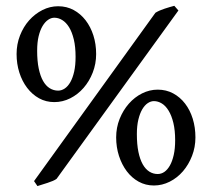

<svg xmlns="http://www.w3.org/2000/svg" viewBox="-20 -624 730 661"><path d="M583 -141.1Q583 -175.3 576.9 -200.7Q570.8 -226.1 560.5 -242.9Q550.3 -259.8 537.1 -267.8Q523.9 -275.9 509.8 -275.9Q499 -275.9 488.5 -268.8Q478 -261.7 469.7 -247.6Q461.4 -233.4 456.3 -212.2Q451.2 -190.9 451.2 -162.1Q451.2 -127 456.5 -101.1Q461.9 -75.2 471.4 -58.3Q481 -41.5 494.1 -33.2Q507.3 -24.9 522.9 -24.9Q535.2 -24.9 545.9 -32.2Q556.6 -39.6 564.9 -54.2Q573.2 -68.8 578.1 -90.6Q583 -112.3 583 -141.1ZM652.8 -150.9Q652.8 -117.2 641.1 -87.2Q629.4 -57.1 609.9 -34.4Q590.3 -11.7 564.2 1.5Q538.1 14.6 509.8 14.6Q481.4 14.6 457.5 1.5Q433.6 -11.7 416.5 -34.4Q399.4 -57.1 389.6 -87.2Q379.9 -117.2 379.9 -150.9Q379.9 -184.6 391.8 -214.6Q403.8 -244.6 423.6 -267.1Q443.4 -289.6 469.2 -302.5Q495.1 -315.4 522.9 -315.4Q552.2 -315.4 576.2 -302.5Q600.1 -289.6 617.2 -267.3Q634.3 -245.1 643.6 -215.1Q652.8 -185.1 652.8 -150.9ZM174.8 -8.3Q170.4 -4.9 161.9 -1.2Q153.3 2.4 143.6 5.6Q133.8 8.8 124.3 11.7Q114.7 14.6 108.9 16.6L97.2 -0.5L515.1 -580.1Q528.8 -588.4 546.9 -594.2Q564.9 -600.1 580.1 -604L594.2 -587.9ZM240.2 -428.2Q240.2 -462.9 234.1 -488.3Q228 -513.7 217.8 -530.3Q207.5 -546.9 194.3 -554.9Q181.2 -563 167 -563Q156.2 -563 145.8 -555.9Q135.3 -548.8 126.7 -534.7Q118.2 -520.5 113 -499.3Q107.9 -478 107.9 -449.2Q107.9 -414.1 113.3 -388.2Q118.7 -362.3 128.2 -345.5Q137.7 -328.6 151.1 -320.3Q164.6 -312 180.2 -312Q191.9 -312 202.9 -319.3Q213.9 -326.7 222.2 -341.3Q230.5 -356 235.4 -377.7Q240.2 -399.4 240.2 -428.2ZM311 -438Q311 -404.3 299.3 -374.3Q287.6 -344.2 267.8 -321.5Q248 -298.8 221.9 -285.6Q195.8 -272.5 167 -272.5Q138.2 -272.5 114.5 -285.6Q90.8 -298.8 73.5 -321.5Q56.2 -344.2 46.6 -374.3Q37.1 -404.3 37.1 -438Q37.1 -471.7 48.8 -501.7Q60.5 -531.7 80.3 -554Q100.1 -576.2 126 -589.4Q151.9 -602.5 180.2 -602.5Q209.5 -602.5 233.4 -589.6Q257.3 -576.7 274.7 -554.2Q292 -531.7 301.5 -502Q311 -472.2 311 -438Z"/></svg>

Font: Gentium Kaktovik
Style: Regular
Weight: 400
Designer: J. Victor Gaultney and Annie Olsen
Foundry: SIL International
Version: Version 1.102; 2013; Maintenance release